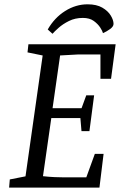

<svg xmlns="http://www.w3.org/2000/svg" viewBox="-20 -848 558 868"><path d="M375.9 -828.5Q416.8 -828.5 442.6 -813.4Q468.4 -798.3 480.8 -777.6Q493.3 -756.9 493.3 -739.9Q493.3 -728 477.5 -716.5Q461.7 -705.1 445.6 -698.3Q443.4 -707.4 433.1 -723.5Q422.8 -739.5 403.9 -753.3Q385 -767 354.4 -767Q319.6 -767 291.8 -753.1Q263.9 -739.2 244.9 -722.2Q225.9 -705.2 217.3 -695.3L195.8 -714.7Q226.3 -768 274.4 -798.2Q322.6 -828.5 375.9 -828.5ZM21.2 0 24.3 -36.8 95.3 -50.8 172.9 -597.2 104.4 -611.2 108.5 -648H502.8L482 -491.7H434.1V-601.7H331.6L251.7 -597.3L217.6 -358.8H348.7L369.9 -416.9H405.5L384.3 -255.2H348.4L343.4 -314.1H211.9L174.3 -51.5Q200.7 -48.4 226.6 -47.3Q252.5 -46.3 266.4 -46.3H370.2L408.7 -152.3H448.3L429.6 0Z"/></svg>

Font: Faustina Light
Style: Italic
Weight: 300
Italic angle: -8°
Designer: Alfonso Garcia
Foundry: http://www.omnibus-type.com
Version: Version 1.200